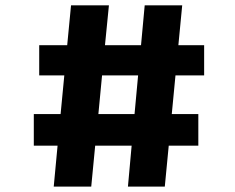

<svg xmlns="http://www.w3.org/2000/svg" viewBox="-20 -690 870 710"><path d="M453.1 0 466.8 -151.4H332L317.4 0H178.7L192.9 -151.4H105V-268.1H204.1L217.8 -411.1H125V-522.9H228.5L242.7 -670.4H382.8L368.2 -522.9H501.5L515.1 -670.4H653.8L639.6 -522.9H734.9V-411.1H628.9L615.2 -268.1H713.4V-151.4H604L589.4 0ZM357.4 -411.1 343.8 -268.1H477.5L490.7 -411.1Z"/></svg>

Font: HaufeMerriweatherSans
Style: Bold
Weight: 700
Designer: Eben Sorkin
Foundry: Eben Sorkin
Version: Version 1.56